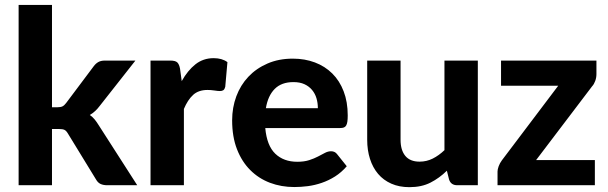

<svg xmlns="http://www.w3.org/2000/svg" viewBox="-20 -766 2516 794"><path d="M195 -745.5V-322.5H218Q231 -322.5 238.5 -326.2Q246 -330 253.5 -340L367.5 -492Q376 -503.5 386.8 -509.5Q397.5 -515.5 414 -515.5H540L392 -327.5Q374.5 -304 351.5 -290.5Q363 -282.5 371.5 -272Q380 -261.5 388 -248.5L547.5 0H423.5Q407.5 0 396 -5.2Q384.5 -10.5 377 -24L261 -213.5Q254 -225.5 246.5 -229Q239 -232.5 224 -232.5H195V0H57V-745.5Z M602.5 0V-515.5H684Q705 -515.5 713 -508Q721 -500.5 724.5 -482L731.5 -430.5Q756 -474.5 788.2 -500Q820.5 -525.5 863.5 -525.5Q898.5 -525.5 920.5 -509L911.5 -407Q909 -397 903.8 -393.2Q898.5 -389.5 889.5 -389.5Q881.5 -389.5 866.5 -391.8Q851.5 -394 838.5 -394Q800.5 -394 778.2 -373.2Q756 -352.5 740.5 -315.5V0Z M1191 -523.5Q1240.5 -523.5 1282.2 -507.8Q1324 -492 1354.2 -462Q1384.5 -432 1401.2 -388.2Q1418 -344.5 1418 -288.5Q1418 -273 1416.5 -263Q1415 -253 1411.5 -247Q1408 -241 1402 -238.8Q1396 -236.5 1386.5 -236.5H1077Q1083.5 -164 1118.2 -130.5Q1153 -97 1209.5 -97Q1238 -97 1258.8 -103.8Q1279.5 -110.5 1295.2 -118.8Q1311 -127 1323.8 -133.8Q1336.5 -140.5 1349 -140.5Q1365 -140.5 1374 -128.5L1414 -78.5Q1392 -53 1365.5 -36.2Q1339 -19.5 1310.5 -9.8Q1282 0 1253 3.8Q1224 7.5 1197 7.5Q1143 7.5 1096.2 -10.2Q1049.5 -28 1014.8 -62.8Q980 -97.5 960 -149Q940 -200.5 940 -268.5Q940 -321 957.2 -367.5Q974.5 -414 1007 -448.5Q1039.5 -483 1086 -503.2Q1132.5 -523.5 1191 -523.5ZM1193.5 -426.5Q1144 -426.5 1116 -398.2Q1088 -370 1079.5 -318.5H1294.5Q1294.5 -340 1288.8 -359.5Q1283 -379 1270.5 -394Q1258 -409 1239 -417.8Q1220 -426.5 1193.5 -426.5Z M1636.5 -515.5V-188Q1636.5 -145 1656.2 -121.2Q1676 -97.5 1715 -97.5Q1744 -97.5 1769.5 -110.2Q1795 -123 1818 -145V-515.5H1956V0H1871Q1844.5 0 1837 -24L1828 -60Q1797 -29.5 1760.2 -10.8Q1723.5 8 1673 8Q1631 8 1598.2 -6.5Q1565.5 -21 1543.5 -47Q1521.5 -73 1510 -109Q1498.5 -145 1498.5 -188V-515.5Z M2446.5 -459.5Q2446.5 -445 2441.5 -431.2Q2436.5 -417.5 2428.5 -409L2197 -104H2440V0H2037.5V-57Q2037.5 -65.5 2042.2 -78.5Q2047 -91.5 2055.5 -103L2288.5 -411.5H2052V-515.5H2446.5Z"/></svg>

Font: Lato Heavy
Style: Regular
Weight: 800
Designer: Lukasz Dziedzic
Foundry: tyPoland Lukasz Dziedzic
Version: Version 2.007; 2014-02-27